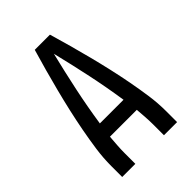

<svg xmlns="http://www.w3.org/2000/svg" viewBox="-215 -832 930 930"><g transform="rotate(-45 250.0 -367.5)"><path d="M62 0V-74Q62 -130 70 -186Q78 -242 88.5 -297.5Q99 -353 111.5 -408Q124 -463 138 -517.5Q152 -572 167 -626.5Q182 -681 198 -735H302Q318 -681 333 -626.5Q348 -572 362 -517.5Q376 -463 388.5 -408Q401 -353 411.5 -297.5Q422 -242 430 -186Q438 -130 438 -74V0H348V-74Q348 -100 346 -127Q344 -154 342 -180H158Q156 -154 154 -127Q152 -100 152 -74V0ZM169 -260H331Q316 -360 295 -459Q274 -558 250 -656Q226 -558 205 -459Q184 -360 169 -260Z"/></g></svg>

Font: Iosevka Curly Medium
Style: Regular
Weight: 500
Monospace: yes
Designer: Belleve Invis
Foundry: Belleve Invis
Version: Version 22.1.2; ttfautohint (v1.8.4)